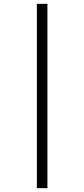

<svg xmlns="http://www.w3.org/2000/svg" viewBox="-20 -889 439 1000"><path d="M227 -869V91H172V-869Z"/></svg>

Font: Merriweather 96pt Light
Style: Regular
Weight: 300
Version: Version 2.100